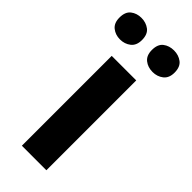

<svg xmlns="http://www.w3.org/2000/svg" viewBox="-260 -789 825 825"><g transform="rotate(45 152.5 -376.0)"><path d="M227 0H78V-546H227ZM-15 -686Q-15 -721 5 -736.5Q25 -752 53 -752Q81 -752 101.5 -736.5Q122 -721 122 -686Q122 -653 101.5 -637Q81 -621 53 -621Q25 -621 5 -637Q-15 -653 -15 -686ZM182 -686Q182 -721 202 -736.5Q222 -752 251 -752Q279 -752 299.5 -736.5Q320 -721 320 -686Q320 -653 299.5 -637Q279 -621 251 -621Q222 -621 202 -637Q182 -653 182 -686Z"/></g></svg>

Font: Noto Sans Thaana
Style: Bold
Weight: 700
Designer: David Williams
Foundry: Google Inc.
Version: Version 3.001; ttfautohint (v1.8.4.7-5d5b)